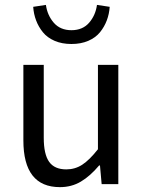

<svg xmlns="http://www.w3.org/2000/svg" viewBox="-20 -750 584 782"><path d="M224.1 12.2Q75.2 12.2 75.2 -178.2V-485.8H158.2V-189Q158.2 -121.6 180.2 -90.8Q202.1 -60.1 250 -60.1Q285.6 -60.1 314.9 -79.1Q344.2 -98.1 378.9 -142.1V-485.8H461.9V0H394L387.2 -76.2H383.8Q347.2 -32.7 309.3 -10.3Q271.5 12.2 224.1 12.2ZM115.2 -722.2 167 -730Q172.9 -687.5 199.2 -657.2Q225.6 -627 271 -627Q316.4 -627 342.8 -657.2Q369.1 -687.5 375 -730L426.8 -722.2Q424.8 -692.9 415 -667Q405.3 -641.1 387.5 -618.9Q369.6 -596.7 339.6 -583.7Q309.6 -570.8 271 -570.8Q232.4 -570.8 202.4 -583.7Q172.4 -596.7 154.5 -618.9Q136.7 -641.1 127 -667Q117.2 -692.9 115.2 -722.2Z"/></svg>

Font: Source Sans Pro
Style: Regular
Weight: 400
Designer: Paul D. Hunt
Foundry: Adobe Systems Incorporated
Version: Version 3.006;hotconv 1.0.111;makeotfexe 2.5.65597